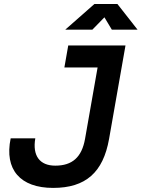

<svg xmlns="http://www.w3.org/2000/svg" viewBox="-20 -918 699 948"><path d="M242.2 9.8C402.8 9.8 489.3 -66.4 518.6 -232.4L599.6 -693.4H316.9L297.9 -585H461.9L399.9 -232.4C383.8 -141.6 336.9 -100.1 252.9 -100.1C175.3 -100.1 139.6 -149.9 154.3 -234.9H32.7C0.5 -80.1 80.6 9.8 242.2 9.8ZM302.2 -771.5H436L495.6 -832.5L532.2 -771.5H659.2L559.6 -898.4H446.3Z"/></svg>

Font: Cascadia Code SemiBold
Style: Italic
Weight: 600
Italic angle: -10°
Monospace: yes
Designer: Aaron Bell
Foundry: Saja Typeworks
Version: Version 2404.023